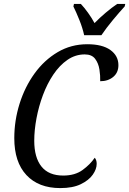

<svg xmlns="http://www.w3.org/2000/svg" viewBox="-20 -951 660 981"><path d="M288 10Q177 10 115 -56.5Q53 -123 53 -245Q53 -335 80 -421Q107 -507 156.5 -575.5Q206 -644 274.5 -684.5Q343 -725 426 -725Q503 -725 544 -695.5Q585 -666 585 -618Q585 -580 558.5 -558Q532 -536 492 -536Q493 -564 488 -596Q483 -628 466 -650.5Q449 -673 413 -673Q365 -673 324.5 -645Q284 -617 252.5 -570Q221 -523 199.5 -465.5Q178 -408 166.5 -347Q155 -286 155 -232Q155 -146 192 -100Q229 -54 303 -54Q363 -54 402 -82.5Q441 -111 464 -145Q474 -134 474 -114Q474 -87 454 -58.5Q434 -30 393 -10Q352 10 288 10ZM410 -771Q402 -808 385.5 -849Q369 -890 355 -918L358 -931H393Q411 -912 430 -885.5Q449 -859 463 -833Q488 -859 520 -886Q552 -913 579 -931H620L617 -918Q591 -890 557 -849Q523 -808 498 -771Z"/></svg>

Font: Noto Serif Condensed
Style: Italic
Weight: 400
Width: 3
Italic angle: -12°
Designer: Monotype Design Team
Foundry: Monotype Imaging Inc.
Version: Version 2.014; ttfautohint (v1.8.4.7-5d5b)